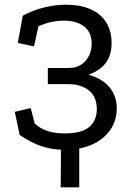

<svg xmlns="http://www.w3.org/2000/svg" viewBox="-20 -624 553 819"><path d="M239 175 240 0 318 -29V175ZM77 -557Q121 -581 169.5 -592.5Q218 -604 261 -604Q323 -604 366.5 -584.5Q410 -565 433 -528.5Q456 -492 456 -440Q456 -391 433 -358Q410 -325 358 -305Q416 -289 447 -252Q478 -215 478 -162Q478 -110 450.5 -70Q423 -30 373 -7.5Q323 15 255 15Q204 15 159.5 0.5Q115 -14 64 -48L43 -147L111 -163L128 -97Q155 -73 186.5 -64Q218 -55 256 -55Q330 -55 361.5 -83Q393 -111 393 -158Q393 -211 359.5 -238Q326 -265 272 -265H184V-334H272Q319 -334 345 -364.5Q371 -395 371 -438Q371 -486 339 -511Q307 -536 253 -536Q225 -536 196.5 -529.5Q168 -523 144 -512L125 -426L56 -441Z"/></svg>

Font: Podkova
Style: Regular
Weight: 400
Designer: Ilya Yudin
Foundry: Cyreal (www.cyreal.org)
Version: Version 2.103